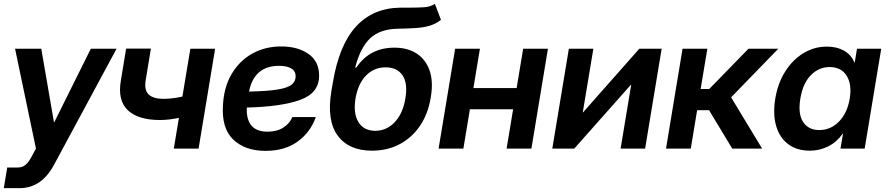

<svg xmlns="http://www.w3.org/2000/svg" viewBox="-25 -767 4581 991"><path d="M76.7 204.1H-5.4L12.2 97.7H64.9Q91.8 97.7 108.4 82.3Q125 66.9 137.7 42L160.6 0L52.7 -515.6H188L253.4 -136.7H255.4L443.8 -515.6H576.7L253.9 83.5Q189 204.1 76.7 204.1Z M801.3 -147.5Q688 -147.5 634.8 -198Q581.5 -248.5 598.6 -350.1L626 -516.1H753.9L727.1 -354Q718.3 -301.8 742.4 -279.3Q766.6 -256.8 818.8 -256.8Q844.2 -256.8 868.2 -260Q892.1 -263.2 916.5 -268.6L957.5 -515.6H1085.4L1000 0H872.1L898.4 -158.7Q875 -153.8 850.1 -150.6Q825.2 -147.5 801.3 -147.5Z M1345.7 11.7Q1239.7 11.7 1178.5 -47.1Q1117.2 -106 1126 -228Q1131.3 -319.3 1171.6 -386.7Q1211.9 -454.1 1277.8 -490.7Q1343.8 -527.3 1426.8 -527.3Q1511.2 -527.3 1566.7 -489Q1622.1 -450.7 1622.1 -376.5Q1622.1 -287.1 1525.1 -251.7Q1428.2 -216.3 1249 -211.9Q1248.5 -207.5 1248.5 -202.1Q1248.5 -87.4 1355.5 -87.4Q1404.3 -87.4 1437.3 -108.4Q1470.2 -129.4 1483.9 -162.6H1605Q1577.6 -84.5 1511.2 -36.4Q1444.8 11.7 1345.7 11.7ZM1260.3 -294.4Q1357.4 -296.4 1409.4 -305.2Q1461.4 -314 1481.2 -330.8Q1501 -347.7 1501 -373Q1501 -400.4 1478.3 -413.8Q1455.6 -427.2 1415.5 -427.2Q1286.6 -427.2 1260.3 -294.4Z M2219.7 -747.1 2251 -664.6Q2224.1 -643.6 2192.9 -634.3Q2161.6 -625 2121.6 -622.3Q2081.5 -619.6 2026.9 -618.7Q1935.1 -616.7 1884.8 -568.6Q1834.5 -520.5 1808.1 -418H1814Q1882.8 -521 2010.7 -521Q2078.6 -521 2125.5 -490.7Q2172.4 -460.4 2192.4 -402.8Q2212.4 -345.2 2198.2 -263.2Q2184.6 -179.2 2142.8 -117.7Q2101.1 -56.2 2037.6 -22.7Q1974.1 10.7 1895 10.7Q1775.4 10.7 1718 -67.1Q1660.6 -145 1685.1 -294.9L1693.4 -343.3Q1725.6 -535.6 1813 -630.6Q1900.4 -725.6 2041.5 -727.5Q2054.7 -727.5 2066.7 -727.5Q2078.6 -727.5 2089.8 -727.5Q2132.8 -727.5 2164.8 -729.7Q2196.8 -731.9 2219.7 -747.1ZM1912.1 -91.8Q1971.7 -92.3 2013.4 -137.5Q2055.2 -182.6 2067.4 -259.8Q2080.6 -335.9 2053 -377.7Q2025.4 -419.4 1965.3 -419.4Q1905.8 -419.4 1864.7 -377.7Q1823.7 -335.9 1810.1 -259.8Q1797.4 -183.1 1824.5 -137.7Q1851.6 -92.3 1912.1 -91.8Z M2452.1 -515.6 2418.5 -312.5H2641.6L2675.3 -515.6H2803.2L2717.8 0H2589.8L2623.5 -203.1H2400.4L2366.7 0H2238.8L2324.2 -515.6Z M3304.7 0H3178.2L3232.9 -329.6H3231.4L2939 0H2825.7L2911.1 -515.6H3037.6L2982.9 -186.5H2983.9L3274.9 -515.6H3390.1Z M3412.6 0 3498 -515.6H3626L3591.3 -307.6H3635.7L3838.4 -515.6H3992.2L3748.5 -264.6L3908.7 0H3754.4L3634.8 -198.2H3573.2L3540.5 0Z M4155.3 10.7Q4087.9 10.7 4043.2 -22.9Q3998.5 -56.6 3981 -117.2Q3963.4 -177.7 3976.6 -258.3Q3989.7 -337.4 4027.8 -397.9Q4065.9 -458.5 4121.6 -492.4Q4177.2 -526.4 4243.2 -526.4Q4293.5 -526.4 4330.6 -505.9Q4367.7 -485.4 4385.3 -444.3H4386.7L4398.4 -515.6H4523.4L4438 0H4313L4326.2 -77.1H4324.7Q4293.9 -33.7 4249.8 -11.5Q4205.6 10.7 4155.3 10.7ZM4203.6 -95.7Q4262.7 -95.7 4305.7 -139.9Q4348.6 -184.1 4360.8 -258.3Q4373 -332 4344.7 -376.5Q4316.4 -420.9 4257.3 -420.9Q4201.2 -420.9 4159.9 -378.7Q4118.7 -336.4 4106 -258.3Q4092.8 -179.7 4120.1 -137.7Q4147.5 -95.7 4203.6 -95.7Z"/></svg>

Font: Inter Display Semi Bold
Style: Italic
Weight: 600
Italic angle: -9.39999°
Designer: Rasmus Andersson
Foundry: rsms
Version: Version 4.000;git-4fc901f